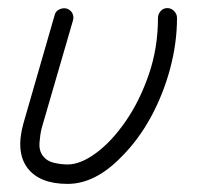

<svg xmlns="http://www.w3.org/2000/svg" viewBox="-20 -440 487 474"><path d="M147 14Q78 14 48 -25Q18 -65 38 -136L115 -403Q117 -412 126 -416.5Q135 -421 144 -419Q154 -416 158.5 -407.5Q163 -399 160 -389L83 -124Q79 -108 77.5 -88Q76 -68 86 -55Q96 -42 113.5 -38Q131 -34 147 -34Q179 -34 217.5 -62.5Q256 -91 290.5 -141Q325 -191 347.5 -256.5Q370 -322 370 -396Q370 -405 376.5 -412.5Q383 -420 393 -420Q403 -420 410 -412.5Q417 -405 417 -396Q417 -334 400 -270.5Q383 -207 352.5 -151Q322 -95 280 -53Q215 14 147 14Z"/></svg>

Font: Kurewa Gothic CJK TC Regular
Style: Regular
Weight: 400
Designer: Max Yao
Foundry: Max-Everyday
Version: Version 1.071; ttfautohint (v1.8.3)